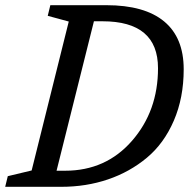

<svg xmlns="http://www.w3.org/2000/svg" viewBox="-40 -720 757 740"><path d="M-20 0 -10 -41 82 -63 225 -637 144 -659 154 -700H370Q517 -700 592.5 -637.5Q668 -575 668 -453Q668 -343 630 -255Q592 -167 526 -112Q460 -57 376 -28.5Q292 0 196 0ZM178 -62H211Q368 -62 468.5 -177Q569 -292 569 -457Q569 -638 355 -638H322Z"/></svg>

Font: Volkhov
Style: Italic
Weight: 400
Italic angle: -12°
Designer: Cyreal (www.cyreal.org)
Foundry: Cyreal (www.cyreal.org)
Version: Version 1.010